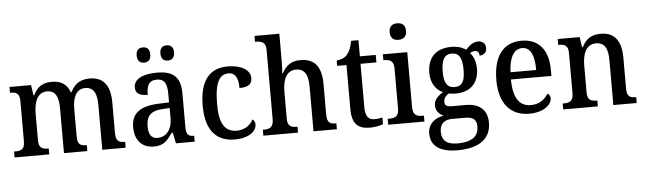

<svg xmlns="http://www.w3.org/2000/svg" viewBox="-56 -989 4900 1457"><g transform="rotate(-5 2394.0 -261.0)"><path d="M23 0H287V-45H284C243 -45 211 -53 211 -111V-317C211 -402 237 -478 311 -478C376 -478 399 -428 399 -341V0H577V-45H574C532 -45 506 -54 506 -116V-330C506 -409 531 -478 602 -478C667 -478 691 -428 691 -341V0H869V-45H866C825 -45 798 -54 798 -116V-351C798 -488 740 -547 644 -547C581 -547 530 -526 497 -456H491C468 -522 417 -547 356 -547C290 -547 246 -526 212 -457H207L195 -536H31V-492H34C75 -492 104 -483 104 -425V-116C104 -54 76 -45 34 -45H23Z M1246 -631C1274 -631 1298 -646 1298 -689C1298 -733 1274 -747 1246 -747C1217 -747 1194 -733 1194 -689C1194 -646 1217 -631 1246 -631ZM1065 -631C1093 -631 1117 -646 1117 -689C1117 -733 1093 -747 1065 -747C1037 -747 1013 -733 1013 -689C1013 -646 1037 -631 1065 -631ZM1084 10C1159 10 1187 -26 1227 -82H1235L1252 0H1395V-45H1392C1350 -45 1334 -61 1334 -116V-374C1334 -501 1274 -547 1155 -547C1056 -547 978 -518 978 -449C978 -404 1009 -385 1071 -385C1071 -450 1085 -494 1148 -494C1215 -494 1227 -446 1227 -373V-314L1150 -311C1008 -306 939 -257 939 -151C939 -41 1002 10 1084 10ZM1116 -53C1070 -53 1049 -85 1049 -146C1049 -223 1080 -263 1175 -268L1228 -271V-191C1228 -108 1184 -53 1116 -53Z M1699 10C1816 10 1866 -44 1866 -90C1866 -109 1858 -122 1846 -130C1825 -87 1780 -55 1721 -55C1627 -55 1589 -126 1589 -266C1589 -443 1631 -494 1696 -494C1753 -494 1769 -440 1769 -376C1839 -376 1865 -399 1865 -444C1865 -509 1790 -547 1695 -547C1573 -547 1479 -480 1479 -265C1479 -67 1570 10 1699 10Z M1918 0H2182V-45H2179C2138 -45 2106 -53 2106 -111V-317C2106 -411 2136 -478 2208 -478C2275 -478 2300 -428 2300 -341V0H2478V-45H2475C2433 -45 2407 -54 2407 -116V-351C2407 -488 2351 -547 2246 -547C2177 -547 2133 -512 2107 -458H2102C2103 -465 2106 -513 2106 -551V-760H1917V-715H1926C1962 -715 1999 -707 1999 -649V-116C1999 -54 1966 -45 1925 -45H1918Z M2732 10C2772 10 2812 0 2830 -8V-58C2810 -54 2790 -51 2767 -51C2724 -51 2700 -80 2700 -147V-479H2821V-536H2700V-659H2644C2635 -609 2622 -578 2602 -555C2582 -533 2552 -521 2522 -520V-479H2593V-146C2593 -30 2638 10 2732 10Z M3003 -635C3038 -635 3066 -652 3066 -698C3066 -745 3038 -761 3003 -761C2968 -761 2941 -745 2941 -698C2941 -652 2968 -635 3003 -635ZM2869 0H3145V-45H3134C3093 -45 3061 -55 3061 -117V-536H2875V-491H2882C2922 -491 2954 -481 2954 -423V-113C2954 -55 2922 -45 2881 -45H2869Z M3376 239C3550 239 3632 167 3632 51C3632 -36 3584 -98 3468 -98H3363C3321 -98 3308 -111 3308 -136C3308 -164 3326 -184 3348 -196C3360 -193 3384 -191 3399 -191C3520 -191 3577 -264 3577 -365C3577 -424 3559 -460 3536 -488C3547 -495 3559 -500 3574 -500C3596 -500 3606 -482 3606 -462C3644 -462 3660 -487 3660 -516C3660 -546 3641 -570 3603 -570C3559 -570 3528 -537 3508 -515C3485 -533 3445 -547 3399 -547C3274 -547 3214 -477 3214 -362C3214 -291 3249 -233 3305 -210C3260 -183 3235 -155 3235 -114C3235 -70 3265 -45 3293 -32C3228 -21 3173 19 3173 95C3173 186 3240 239 3376 239ZM3396 -241C3338 -241 3316 -283 3316 -364C3316 -449 3337 -496 3396 -496C3455 -496 3475 -451 3475 -365C3475 -282 3456 -241 3396 -241ZM3378 187C3292 187 3262 147 3262 90C3262 16 3310 -2 3357 -2H3454C3512 -2 3542 16 3542 72C3542 139 3502 187 3378 187Z M3942 10C4061 10 4115 -50 4115 -93C4115 -112 4104 -125 4093 -130C4070 -90 4027 -54 3962 -54C3874 -54 3829 -117 3826 -261H4135V-307C4135 -465 4058 -547 3932 -547C3795 -547 3716 -451 3716 -264C3716 -91 3798 10 3942 10ZM4024 -316H3828C3833 -429 3869 -491 3932 -491C3999 -491 4024 -421 4024 -316Z M4202 0H4466V-45H4461C4420 -45 4390 -53 4390 -111V-317C4390 -402 4415 -478 4493 -478C4561 -478 4584 -428 4584 -341V0H4762V-45H4758C4716 -45 4691 -54 4691 -116V-351C4691 -488 4634 -547 4536 -547C4470 -547 4426 -526 4391 -457H4386L4374 -536H4207V-491H4212C4252 -491 4283 -482 4283 -424V-116C4283 -54 4251 -45 4209 -45H4202Z"/></g></svg>

Font: Noto Serif Bengali SemiCondensed
Style: Regular
Weight: 400
Width: 4
Designer: Juan Bruce, Universal Thirst, Indian Type Foundry and the Monotype Design Team.
Foundry: Monotype Imaging Inc.
Version: Version 2.003